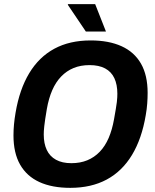

<svg xmlns="http://www.w3.org/2000/svg" viewBox="-20 -894 748 926"><path d="M319 12Q231 12 170 -16Q109 -44 77 -100Q45 -156 45 -241Q45 -267 47.5 -294Q50 -321 55 -350Q74 -463 121 -541Q168 -619 242 -659Q316 -699 417 -699Q505 -699 566.5 -671Q628 -643 660 -587Q692 -531 692 -446Q692 -421 690 -394Q688 -367 683 -339Q664 -225 616.5 -146.5Q569 -68 494.5 -28Q420 12 319 12ZM324 -107Q367 -107 401 -121Q435 -135 461 -162Q487 -189 504 -228.5Q521 -268 530 -319Q535 -348 538.5 -368Q542 -388 543.5 -401.5Q545 -415 545.5 -424.5Q546 -434 546 -442Q546 -486 531.5 -517Q517 -548 487 -564Q457 -580 412 -580Q369 -580 335 -566Q301 -552 275 -525Q249 -498 232 -459Q215 -420 206 -369Q201 -340 198 -319.5Q195 -299 193.5 -285.5Q192 -272 191.5 -262.5Q191 -253 191 -245Q191 -202 205.5 -171Q220 -140 250 -123.5Q280 -107 324 -107ZM394 -742 307 -871 308 -874H439L491 -742Z"/></svg>

Font: Archivo SemiCondensed
Style: Bold Italic
Weight: 700
Width: 4
Italic angle: -10°
Designer: Hector Gatti
Foundry: Omnibus-Type
Version: Version 2.001